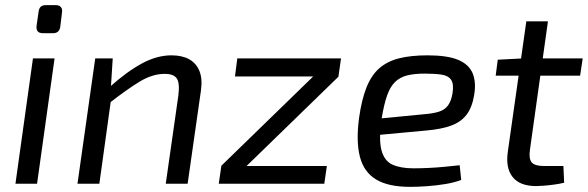

<svg xmlns="http://www.w3.org/2000/svg" viewBox="-20 -714 2284 746"><path d="M192 -487 124 0H40L108 -487ZM197 -694Q211 -694 217 -686Q223 -678 221 -666L214 -609Q210 -585 186 -585H147Q119 -585 122 -613L130 -669Q133 -694 157 -694Z M646 -499Q687 -499 714.5 -484Q742 -469 754.5 -439Q767 -409 761 -364L709 0H624L673 -343Q679 -391 667 -409Q655 -427 620 -427Q572 -427 522 -396.5Q472 -366 403 -312L404 -374Q473 -436 531.5 -467.5Q590 -499 646 -499ZM418 -487 410 -361 414 -346 366 0H281L350 -487Z M1198 -418 1296 -417 937 -68 839 -69ZM1250 -69 1240 0H830L840 -69ZM1305 -487 1295 -417H893L902 -487Z M1641 -499Q1718 -499 1760 -481.5Q1802 -464 1816.5 -429Q1831 -394 1822 -343Q1814 -296 1792.5 -268Q1771 -240 1733 -226Q1695 -212 1637 -207L1400 -185L1409 -249L1636 -271Q1669 -274 1689.5 -281.5Q1710 -289 1721.5 -305.5Q1733 -322 1738 -350Q1744 -387 1733 -403.5Q1722 -420 1696 -424Q1670 -428 1630 -428Q1590 -428 1562 -421Q1534 -414 1515 -395.5Q1496 -377 1484 -343Q1472 -309 1463 -254Q1451 -173 1462 -131Q1473 -89 1504.5 -74.5Q1536 -60 1587 -60Q1614 -60 1645.5 -61.5Q1677 -63 1708 -66Q1739 -69 1766 -72L1772 -15Q1747 -5 1711 1Q1675 7 1638.5 9.5Q1602 12 1573 12Q1489 12 1441.5 -16.5Q1394 -45 1378.5 -104.5Q1363 -164 1375 -255Q1385 -327 1404 -374.5Q1423 -422 1454 -449Q1485 -476 1531 -487.5Q1577 -499 1641 -499Z M2109 -631 2039 -132Q2034 -97 2046 -83Q2058 -69 2093 -69H2169L2172 -4Q2156 0 2134.5 3Q2113 6 2093.5 7.5Q2074 9 2063 9Q2000 9 1972 -26Q1944 -61 1953 -124L2025 -631ZM2244 -487 2234 -420H1906L1914 -482L2010 -487Z"/></svg>

Font: Exo 2
Style: Italic
Weight: 400
Italic angle: -8°
Designer: Natanael Gama
Foundry: Natanael Gama
Version: Version 2.010